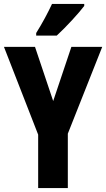

<svg xmlns="http://www.w3.org/2000/svg" viewBox="-20 -951 537 971"><path d="M406 -921V-931H243C222 -886 196 -837 163 -784V-771H267C315 -815 379 -885 406 -921ZM249 -440 157 -714H0L173 -270V0H323V-275L497 -714H341Z"/></svg>

Font: Noto Sans Gujarati UI ExtraCondensed ExtraBold
Style: Regular
Weight: 800
Width: 2
Designer: Jelle Bosma - Monotype Design Team, Universal Thirst
Foundry: Monotype Imaging Inc.
Version: Version 2.106